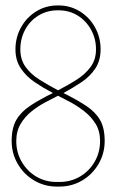

<svg xmlns="http://www.w3.org/2000/svg" viewBox="-20 -684 432 708"><path d="M193 -664H195Q239 -664 274.5 -642Q310 -620 330.5 -583Q351 -546 351 -502Q351 -461 331.5 -431.5Q312 -402 280.5 -381Q249 -360 214 -341Q264 -316 298 -293.5Q332 -271 349 -241.5Q366 -212 366 -164Q366 -118 343.5 -79.5Q321 -41 283 -18.5Q245 4 199 4H189Q144 4 106 -18.5Q68 -41 45.5 -79.5Q23 -118 23 -164Q23 -212 40 -241.5Q57 -271 90.5 -293.5Q124 -316 175 -341Q139 -360 108 -381Q77 -402 57 -431.5Q37 -461 37 -502Q37 -546 57.5 -583Q78 -620 113.5 -642Q149 -664 193 -664ZM193 -646Q154 -646 122.5 -627Q91 -608 73 -575Q55 -542 55 -502Q55 -464 74.5 -437Q94 -410 126 -390Q158 -370 194 -351Q231 -370 262.5 -390Q294 -410 314 -437Q334 -464 334 -502Q334 -542 315.5 -575Q297 -608 266 -627Q235 -646 195 -646ZM189 -13H199Q241 -13 275 -33Q309 -53 329 -87.5Q349 -122 349 -164Q349 -201 332.5 -227.5Q316 -254 291 -273.5Q266 -293 240 -307Q214 -321 194 -331Q174 -321 147.5 -307Q121 -293 96.5 -273.5Q72 -254 56 -227Q40 -200 40 -164Q40 -122 60 -87.5Q80 -53 113.5 -33Q147 -13 189 -13Z"/></svg>

Font: Libertine Sup Thin
Style: Regular
Weight: 100
Designer: Bastien Sozeau
Foundry: NBR — Bastien Sozeau
Version: Version 2.003; ttfautohint (v1.8.4.7-5d5b);gftools[0.9.33]